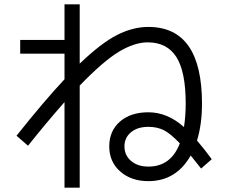

<svg xmlns="http://www.w3.org/2000/svg" viewBox="-20 -807 1040 884"><path d="M73 -623H277V-787H347V-514Q446 -609 519 -646Q592 -683 663 -683Q910 -683 910 -330Q910 -234 887 -160Q919 -123 955 -74L906 -31Q880 -64 858 -91Q791 27 663 27Q584 27 533.5 -17.5Q483 -62 483 -133Q483 -204 532 -247Q581 -290 663 -290Q751 -290 827 -222Q835 -273 835 -330Q835 -477 792 -544.5Q749 -612 660 -612Q599 -612 527 -568.5Q455 -525 347 -413V57H277V-337Q190 -238 109 -136L56 -182Q184 -343 277 -442V-560H73ZM808 -147Q764 -193 733.5 -208Q703 -223 663 -223Q613 -223 583 -198Q553 -173 553 -133Q553 -92 583.5 -66Q614 -40 663 -40Q767 -40 808 -147Z"/></svg>

Font: M PLUS 1p
Style: Regular
Weight: 400
Version: Version 1.062